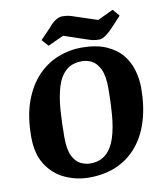

<svg xmlns="http://www.w3.org/2000/svg" viewBox="-92 -911 841 996"><g transform="rotate(-10 328.5 -413.0)"><path d="M298 11Q232 11 172 -16Q112 -43 74.5 -100.5Q37 -158 37 -247Q37 -357 65.5 -435Q94 -513 142 -563Q190 -613 250 -636.5Q310 -660 372 -660Q451 -660 503.5 -637Q556 -614 586.5 -576.5Q617 -539 630 -493Q643 -447 643 -402Q643 -306 620 -229.5Q597 -153 552.5 -99.5Q508 -46 444 -17.5Q380 11 298 11ZM315 -60Q368 -60 400 -89.5Q432 -119 448 -170Q464 -221 469.5 -287.5Q475 -354 475 -427Q475 -495 457.5 -530Q440 -565 415 -577.5Q390 -590 365 -590Q311 -590 279 -561Q247 -532 231.5 -480.5Q216 -429 211 -361.5Q206 -294 206 -218Q206 -152 223 -118Q240 -84 265.5 -72Q291 -60 315 -60ZM473 -685Q453 -685 439.5 -688Q426 -691 409 -697L291 -737L208 -699L177 -734L232 -791Q250 -814 269 -825.5Q288 -837 303 -837Q323 -837 336.5 -834Q350 -831 367 -825L485 -786L567 -825L598 -789L544 -731Q523 -709 505 -697Q487 -685 473 -685Z"/></g></svg>

Font: Faustina Light ExtraBold
Style: Italic
Weight: 800
Italic angle: -8°
Version: Version 1.200